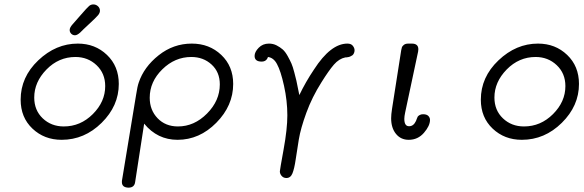

<svg xmlns="http://www.w3.org/2000/svg" viewBox="-20 -634 2665 876"><path d="M74.2 -179.2Q74.2 -282.2 154.5 -358.6Q234.9 -435.1 335 -435.1Q414.1 -435.1 468 -383.5Q522 -332 522 -251Q522 -150.9 443.6 -73.5Q365.2 3.9 261.2 3.9Q182.1 3.9 128.2 -47.1Q74.2 -98.1 74.2 -179.2ZM136.2 -189Q136.2 -130.9 175 -94Q213.9 -57.1 271 -57.1Q347.2 -57.1 403.6 -113.5Q460 -169.9 460 -241.2Q460 -299.3 420.4 -336.7Q380.9 -374 324.2 -374Q248 -374 192.1 -316.9Q136.2 -259.8 136.2 -189ZM297.9 -497.1Q297.9 -508.3 311 -522.9Q325.2 -539.1 346.2 -563Q378.4 -600.1 386.7 -606.9Q395 -613.8 405.8 -613.8Q418 -613.8 427 -605.5Q436 -597.2 436 -585Q436 -575.2 427.5 -564.7Q418.9 -554.2 381.8 -520Q358.9 -499 345.2 -484.9Q331.1 -472.7 321.8 -473.1Q312 -473.1 304.9 -480.2Q297.9 -487.3 297.9 -497.1Z M536.1 196.8Q536.1 189 537.1 186L601.1 -202.1Q606.9 -240.2 612.8 -256.8Q636.7 -328.6 703.9 -381.8Q771 -435.1 855 -435.1Q935.1 -435.1 989.5 -383.5Q1043.9 -332 1043.9 -251Q1043.9 -151.9 967 -74Q890.1 3.9 790 3.9Q698.2 3.9 637.7 -69.8L596.7 195.8Q593.8 221.7 566.9 222.2Q536.1 221.7 536.1 196.8ZM663.1 -188Q663.1 -131.8 699 -94.5Q734.9 -57.1 792 -57.1Q866.2 -57.1 924.6 -116Q982.9 -174.8 982.9 -249Q982.9 -305.2 945.3 -339.6Q907.7 -374 853 -374Q777.8 -374 720.5 -317.6Q663.1 -261.2 663.1 -188Z M1141.6 -378.9Q1141.6 -397 1160.2 -416Q1178.7 -435.1 1207 -435.1Q1226.1 -435.1 1241.9 -427Q1257.8 -418.9 1269.8 -408.4Q1281.7 -397.9 1292.7 -377.9Q1303.7 -357.9 1309.8 -344Q1315.9 -330.1 1322.8 -303.5Q1329.6 -276.9 1332.3 -265.9Q1335 -254.9 1339.8 -229Q1344.7 -203.1 1345.7 -200.2Q1374.5 -260.3 1412.6 -316.9Q1488.8 -435.1 1564.9 -435.1Q1582 -435.1 1589.8 -425Q1597.7 -415 1597.7 -404.8Q1597.7 -397 1594.7 -390.9Q1591.8 -384.8 1587.9 -381.8Q1584 -378.9 1578.4 -376.5Q1572.8 -374 1568.8 -373.5Q1564.9 -373 1559.6 -372.1H1555.7Q1526.9 -366.2 1503.4 -339.1Q1480 -312 1446.8 -258.8Q1403.8 -190.9 1377.7 -119.4Q1351.6 -47.9 1343.3 2.7Q1335 53.2 1328.9 94.7Q1322.8 136.2 1314.2 157.2Q1305.7 178.2 1286.6 178.2Q1273.4 178.2 1265.1 168.7Q1256.8 159.2 1256.8 147.9Q1256.8 142.1 1273.9 48.1Q1291 -45.9 1291 -107.9Q1291 -173.8 1275.9 -242.4Q1260.7 -311 1243.7 -341.8Q1228.5 -370.6 1202.6 -374Q1195.8 -353 1173.8 -353Q1141.6 -353 1141.6 -378.9Z M1764.6 -94.2Q1764.6 -111.3 1768.6 -137.2L1810.5 -404.8Q1812.5 -413.6 1813.7 -418.2Q1814.9 -422.9 1822.3 -429Q1829.6 -435.1 1842.8 -435.1H1858.9Q1888.7 -435.1 1888.7 -409.2Q1888.7 -403.3 1887.7 -398.9L1828.6 -121.1Q1824.7 -103 1824.7 -91.8Q1824.7 -57.6 1846.7 -58.1Q1866.7 -58.1 1877.9 -82Q1878.9 -84 1881.3 -91.1Q1883.8 -98.1 1885.7 -101.6Q1887.7 -105 1894.3 -108.9Q1900.9 -112.8 1909.7 -112.8H1910.6Q1926.8 -112.8 1934.3 -105Q1941.9 -97.2 1941.9 -86.9Q1941.9 -60.1 1914.3 -28.1Q1886.7 3.9 1844.7 3.9Q1808.6 3.9 1786.6 -23.2Q1764.6 -50.3 1764.6 -94.2Z M2173.8 -179.2Q2173.8 -282.2 2254.2 -358.6Q2334.5 -435.1 2434.6 -435.1Q2513.7 -435.1 2567.6 -383.5Q2621.6 -332 2621.6 -251Q2621.6 -150.9 2543.2 -73.5Q2464.8 3.9 2360.8 3.9Q2281.7 3.9 2227.8 -47.1Q2173.8 -98.1 2173.8 -179.2ZM2235.8 -189Q2235.8 -130.9 2274.7 -94Q2313.5 -57.1 2370.6 -57.1Q2446.8 -57.1 2503.2 -113.5Q2559.6 -169.9 2559.6 -241.2Q2559.6 -299.3 2520 -336.7Q2480.5 -374 2423.8 -374Q2347.7 -374 2291.7 -316.9Q2235.8 -259.8 2235.8 -189Z"/></svg>

Font: CMU Typewriter Text
Style: LightOblique
Weight: 200
Italic angle: -9.46001°
Version: Version 0.7.0